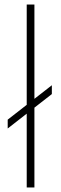

<svg xmlns="http://www.w3.org/2000/svg" viewBox="-20 -828 270 848"><path d="M98 0V-326L14 -260.5V-299.5L98 -365V-808H132V-391.5L209 -451.5V-412.5L132 -352.5V0Z"/></svg>

Font: Encode Sans Exp Th
Style: Regular
Weight: 100
Width: 7
Designer: Multiple Designers
Foundry: Impallari Type
Version: Version 3.002; ttfautohint (v1.8.3) -l 8 -r 50 -G 200 -x 14 